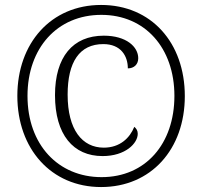

<svg xmlns="http://www.w3.org/2000/svg" viewBox="-20 -745 816 775"><path d="M388 10C590 10 726 -143 726 -357C726 -572 591 -725 388 -725C186 -725 50 -571 50 -358C50 -145 186 10 388 10ZM390 -30C215 -30 91 -161 91 -358C91 -551 211 -685 389 -685C566 -685 684 -551 684 -358C684 -165 568 -30 390 -30ZM394 -115C487 -115 536 -167 536 -205C536 -217 531 -226 522 -233C504 -188 464 -149 399 -149C312 -149 253 -221 253 -363C253 -495 301 -567 397 -567C468 -567 496 -519 496 -469C521 -469 538 -485 538 -510C538 -556 490 -601 399 -601C274 -601 202 -515 202 -361C202 -201 276 -115 394 -115Z"/></svg>

Font: Noto Serif Thai SemiCondensed Light
Style: Regular
Weight: 300
Width: 4
Designer: Monotype Design Team
Foundry: Monotype Imaging Inc.
Version: Version 2.002